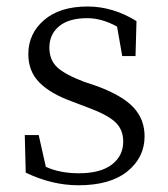

<svg xmlns="http://www.w3.org/2000/svg" viewBox="-20 -545 506 579"><path d="M232.4 -298.8 275.4 -284.2Q350.6 -255.9 383.3 -220.2Q416 -184.6 416 -133.8Q416 -70.3 364.3 -28.3Q312.5 13.7 216.8 13.7Q136.7 13.7 57.6 -24.4L54.7 -137.7H96.7L118.2 -42Q160.2 -22.5 217.8 -22.5Q283.2 -22.5 317.4 -48.8Q351.6 -75.2 351.6 -118.2Q351.6 -154.3 327.6 -176.8Q303.7 -199.2 245.1 -220.7L196.3 -239.3Q131.8 -262.7 98.6 -296.4Q65.4 -330.1 65.4 -381.8Q65.4 -443.4 112.8 -484.4Q160.2 -525.4 244.1 -525.4Q320.3 -525.4 391.6 -481.4L388.7 -376H348.6L333 -464.8Q287.1 -490.2 243.2 -490.2Q187.5 -490.2 158.2 -465.8Q128.9 -441.4 128.9 -401.4Q128.9 -364.3 152.3 -342.3Q175.8 -320.3 232.4 -298.8Z"/></svg>

Font: GenYoMin TW TTF Light
Style: Regular
Weight: 300
Version: Version 1.300